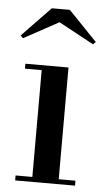

<svg xmlns="http://www.w3.org/2000/svg" viewBox="-51 -720 412 754"><g transform="rotate(5 155.0 -343.0)"><path d="M208 -460V-19.5H274V0H38V-19.5H104V-440.5H38V-460ZM20 -559 10 -569 122.5 -686H193.5L306 -569L296 -559L157.5 -634Z"/></g></svg>

Font: Bodoni Moda Medium
Style: Regular
Weight: 500
Designer: Owen Earl
Foundry: indestructible type
Version: Version 2.005